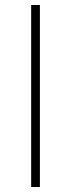

<svg xmlns="http://www.w3.org/2000/svg" viewBox="-20 -750 285 770"><path d="M105 0V-730H140V0Z"/></svg>

Font: M PLUS 1 ExtraLight
Style: Regular
Weight: 250
Version: Version 1.001